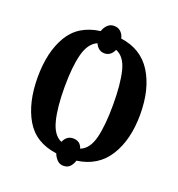

<svg xmlns="http://www.w3.org/2000/svg" viewBox="-147 -894 994 1073"><g transform="rotate(20 350.0 -358.0)"><path d="M349 58Q374 58 388 42.5Q402 27 408 6Q532 -11 593.5 -109.5Q655 -208 655 -358Q655 -509 594 -606.5Q533 -704 410 -721Q405 -744 389.5 -759Q374 -774 349 -774Q326 -774 310.5 -758.5Q295 -743 288 -721Q160 -704 102.5 -606.5Q45 -509 45 -359Q45 -208 102.5 -109.5Q160 -11 288 6Q296 27 311 42.5Q326 58 349 58ZM293 -64Q244 -85 224.5 -161.5Q205 -238 205 -358Q205 -479 224.5 -554Q244 -629 294 -651Q313 -611 349 -611Q387 -611 405 -652Q457 -631 475.5 -555Q494 -479 494 -358Q494 -237 475.5 -161Q457 -85 405 -64Q392 -105 349 -105Q311 -105 293 -64Z"/></g></svg>

Font: Noto Serif ExtraCondensed Extra
Style: Regular
Weight: 800
Width: 3
Designer: Monotype Design Team
Foundry: Monotype Imaging Inc.
Version: Version 1.002